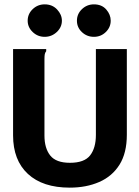

<svg xmlns="http://www.w3.org/2000/svg" viewBox="-20 -848 640 881"><path d="M300 13Q176 13 108 -50Q40 -113 40 -227V-623H192V-613Q187 -607 185.5 -599.5Q184 -592 184 -576V-226Q184 -168 210.5 -134.5Q237 -101 301 -101Q367 -101 393.5 -135Q420 -169 420 -229V-623H562V-230Q562 -146 528.5 -92.5Q495 -39 435.5 -13Q376 13 300 13ZM185 -679Q153 -679 130 -701Q107 -723 107 -753Q107 -784 130 -806Q153 -828 185 -828Q220 -828 242 -804.5Q264 -781 264 -753Q264 -723 240.5 -701Q217 -679 185 -679ZM411 -679Q379 -679 356 -700.5Q333 -722 333 -753Q333 -784 356 -806Q379 -828 411 -828Q447 -828 467.5 -804.5Q488 -781 488 -753Q488 -723 465.5 -701Q443 -679 411 -679Z"/></svg>

Font: Inconsolata Expanded Black
Style: Regular
Weight: 900
Width: 7
Monospace: yes
Designer: Raph Levien, Cyreal, Brenton Simpson
Foundry: Raph Levien, Cyreal, Google
Version: Version 3.001; ttfautohint (v1.8.2.53-6de2)